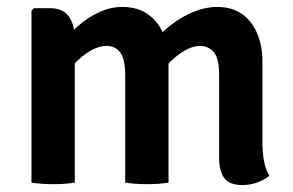

<svg xmlns="http://www.w3.org/2000/svg" viewBox="-20 -525 842 552"><path d="M123.5 -501.5Q161 -501.5 178 -477.5Q195 -453.5 195 -412V0Q168.5 4.5 133.5 4.5Q98.5 4.5 70.5 0V-494.5L77.5 -501.5ZM340 -308Q340 -356 325.5 -374.5Q311 -393 286.5 -393Q263 -393 236.8 -377Q210.5 -361 188 -335.5Q165.5 -310 153.5 -281.5V-396Q176 -425.5 204.2 -450.2Q232.5 -475 265 -490Q297.5 -505 332 -505Q375.5 -505 405 -484.2Q434.5 -463.5 449.5 -428.2Q464.5 -393 464.5 -348.5V0Q438 4.5 402.5 4.5Q368 4.5 340 0ZM610 -309Q610 -357 594.8 -375Q579.5 -393 555 -393Q533 -393 507 -377.2Q481 -361.5 458 -335.2Q435 -309 420 -278V-405Q444 -432 473.8 -454.8Q503.5 -477.5 537 -491.2Q570.5 -505 604 -505Q648 -505 676.8 -484Q705.5 -463 720 -427.5Q734.5 -392 734.5 -347.5V-113.5Q734.5 -86 739 -61.8Q743.5 -37.5 754.5 -19.5Q740.5 -8 720 -0.5Q699.5 7 676.5 7Q639.5 7 624.8 -13Q610 -33 610 -70.5Z"/></svg>

Font: Signika Negative Light SemiBold
Style: Regular
Weight: 600
Version: Version 2.001